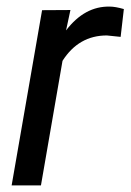

<svg xmlns="http://www.w3.org/2000/svg" viewBox="-20 -559 394 579"><path d="M343.8 -447.8 302.2 -452.1Q217.3 -452.1 168.5 -375.5L103.5 0H15.1L106.9 -528.3L192.4 -528.8L179.2 -467.3Q235.4 -541 311.5 -539.1Q327.6 -539.1 353.5 -531.7Z"/></svg>

Font: RobotoDraft
Style: Italic
Weight: 400
Italic angle: -12°
Version: Version 2.001101; 2014